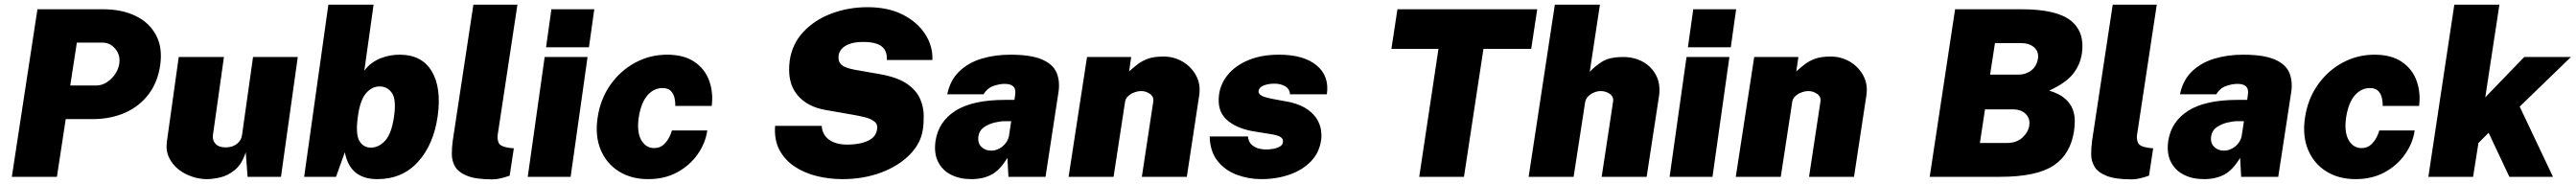

<svg xmlns="http://www.w3.org/2000/svg" viewBox="-20 -763 11110 794"><path d="M31 0 141.5 -723H425.5Q505 -723 564.5 -694.5Q624 -666 653.2 -611.2Q682.5 -556.5 670.5 -478Q659.5 -406.5 620.2 -355.2Q581 -304 519.2 -276.5Q457.5 -249 378.5 -249H263.5L225.5 0ZM283 -394H394.5Q419 -394 440.5 -407.8Q462 -421.5 476.5 -443Q491 -464.5 494.5 -488Q500 -525.5 477.5 -552.2Q455 -579 422.5 -579H311.5Z M872.5 10Q841 10 808.5 -0.8Q776 -11.5 749.5 -32.5Q723 -53.5 708.8 -83.8Q694.5 -114 700 -153L751 -517H946L898.5 -180Q895.5 -157.5 909.8 -142.2Q924 -127 953.5 -127Q983 -127 1002 -142.2Q1021 -157.5 1024 -180L1071.5 -517H1264.5L1192 0H1048L1040 -106Q1023.5 -54.5 993.2 -29.8Q963 -5 930.2 2.5Q897.5 10 872.5 10Z M1607.5 10Q1576 10 1552 2Q1528 -6 1511 -21Q1494 -36 1483.2 -57.5Q1472.5 -79 1467.5 -106L1429.5 0H1292L1396.5 -743H1591.5L1551.5 -458Q1566.5 -478 1584.8 -491.2Q1603 -504.5 1623.2 -512.2Q1643.5 -520 1664 -523.5Q1684.5 -527 1704 -527Q1799.5 -527 1842.2 -455.8Q1885 -384.5 1868 -262Q1850.5 -138.5 1782.8 -64.2Q1715 10 1607.5 10ZM1580.5 -126Q1613.5 -126 1641.2 -155.8Q1669 -185.5 1680 -262Q1690 -334 1670.5 -362Q1651 -390 1618 -390Q1584 -390 1558.8 -360.5Q1533.5 -331 1524 -262Q1513 -185.5 1529.8 -155.8Q1546.5 -126 1580.5 -126Z M2104 11Q2033 11 1995.2 -4.2Q1957.5 -19.5 1943.2 -44Q1929 -68.5 1929 -98Q1929 -127.5 1933 -156L2022 -743H2212L2127 -182Q2124 -163.5 2131 -147Q2138 -130.5 2176.5 -125L2196.5 -123L2178.5 -5Q2160.5 1.5 2141.2 6.2Q2122 11 2104 11Z M2256.5 0 2329.5 -517H2514.5L2441.5 0ZM2335.5 -559 2358.5 -723H2543.5L2520.5 -559Z M2776.5 10Q2703 10 2649.5 -23.5Q2596 -57 2571 -117Q2546 -177 2558 -256Q2570 -336 2613 -397Q2656 -458 2719.8 -492.5Q2783.5 -527 2857.5 -527Q2930.5 -527 2975.8 -496Q3021 -465 3039.2 -414.5Q3057.5 -364 3050 -306H2893Q2893.5 -320.5 2890 -338.5Q2886.5 -356.5 2874.5 -369.8Q2862.5 -383 2837.5 -383Q2800.5 -383 2773 -351.8Q2745.5 -320.5 2735.5 -258Q2726 -194.5 2745.8 -159.2Q2765.5 -124 2802 -124Q2826.5 -124 2842.5 -138.8Q2858.5 -153.5 2867.2 -171.5Q2876 -189.5 2878.5 -200H3031Q3023 -145 2989.2 -97Q2955.5 -49 2901.2 -19.5Q2847 10 2776.5 10Z M3613.5 10Q3557 10 3503.2 -3.2Q3449.5 -16.5 3407.5 -44.5Q3365.5 -72.5 3342.2 -116Q3319 -159.5 3323.5 -220H3524.5Q3526 -194.5 3539.5 -176.5Q3553 -158.5 3577 -148.8Q3601 -139 3634.5 -139Q3665 -139 3693 -145Q3721 -151 3740.2 -165.2Q3759.5 -179.5 3763.5 -205Q3767 -227 3751.2 -239Q3735.5 -251 3709 -257.5Q3682.5 -264 3652.5 -269L3544 -288Q3461 -301.5 3417.8 -355.2Q3374.5 -409 3386.5 -501Q3397 -574 3445.8 -625.8Q3494.5 -677.5 3567.2 -704.8Q3640 -732 3722.5 -732Q3811 -732 3874.2 -699.8Q3937.5 -667.5 3971 -615.5Q4004.5 -563.5 4002 -504H3805.5Q3807 -532 3795.8 -549.2Q3784.5 -566.5 3761.5 -574.2Q3738.5 -582 3704.5 -582Q3667 -582 3644 -573.2Q3621 -564.5 3610.2 -551.2Q3599.5 -538 3597.5 -525Q3594 -500.5 3607.8 -485.5Q3621.5 -470.5 3667 -462L3775.5 -443Q3852 -429.5 3892.5 -401.2Q3933 -373 3948.5 -337.5Q3964 -302 3964.5 -267Q3965 -232 3961 -205Q3952 -143.5 3903.5 -94.8Q3855 -46 3779.5 -18Q3704 10 3613.5 10Z M4169 10Q4120 10 4082.5 -9Q4045 -28 4026.5 -64.8Q4008 -101.5 4015.5 -155Q4028.5 -239 4102.2 -285.5Q4176 -332 4316 -332H4356L4359 -354Q4363 -379 4350.5 -390.5Q4338 -402 4310 -401Q4289.5 -400.5 4264 -391.5Q4238.5 -382.5 4222.5 -356H4066Q4078.5 -417 4117.8 -454.8Q4157 -492.5 4214.2 -509.8Q4271.5 -527 4338 -527Q4427 -527 4474.5 -506.5Q4522 -486 4537.5 -449.8Q4553 -413.5 4546 -366L4490 0H4330L4325.5 -82Q4294 -29.5 4257.5 -9.8Q4221 10 4169 10ZM4255 -113Q4269.5 -113 4282.2 -118Q4295 -123 4305.2 -131.8Q4315.5 -140.5 4322.5 -151.5Q4329.5 -162.5 4332 -175L4342 -240H4311Q4295.5 -240 4270.8 -234.2Q4246 -228.5 4225.2 -214.5Q4204.5 -200.5 4200.5 -175Q4196.5 -146 4213.2 -129.5Q4230 -113 4255 -113Z M4589.5 0 4669 -517H4859.5L4850.5 -455Q4869 -471.5 4887.8 -486Q4906.5 -500.5 4932.5 -509.8Q4958.5 -519 4999 -519Q5044 -519 5081.8 -496.8Q5119.5 -474.5 5140 -436Q5160.5 -397.5 5152.5 -349L5099.5 0H4905.5L4954.5 -323Q4958.5 -345 4941 -357.5Q4923.5 -370 4902.5 -370Q4888.5 -370 4873 -364.2Q4857.5 -358.5 4846.2 -348Q4835 -337.5 4833 -323L4783.5 0Z M5420.5 10Q5366.5 10 5316 -8.5Q5265.5 -27 5232.8 -67.5Q5200 -108 5198 -174H5363Q5366 -149 5380.8 -137Q5395.5 -125 5412.2 -121.5Q5429 -118 5437.5 -118Q5470 -118 5491 -125.8Q5512 -133.5 5514 -149Q5516.5 -163.5 5503.8 -171.8Q5491 -180 5457 -185L5382.5 -197Q5310 -210.5 5269.8 -248Q5229.5 -285.5 5238.5 -355Q5245 -403 5277.8 -442Q5310.5 -481 5366.2 -504Q5422 -527 5497.5 -527Q5603.5 -527 5659.2 -481Q5715 -435 5703.5 -356H5545Q5543 -379.5 5523.5 -390.8Q5504 -402 5477.5 -402Q5450.5 -402 5430.8 -394Q5411 -386 5409 -371Q5407 -357.5 5423.8 -349.2Q5440.5 -341 5481 -334L5546 -322Q5594 -310 5622 -289.5Q5650 -269 5663 -245.2Q5676 -221.5 5678.8 -198.8Q5681.5 -176 5679 -160Q5671.5 -104.5 5635 -66.8Q5598.5 -29 5542.5 -9.5Q5486.5 10 5420.5 10Z M6102 0 6185 -552H5982L6008 -723H6611L6585 -552H6379L6295 0Z M6574 0 6687 -743H6881.5L6837.5 -453Q6858 -475.5 6889.8 -496.2Q6921.5 -517 6982 -517Q7030 -517 7067.8 -495.8Q7105.5 -474.5 7124.8 -436Q7144 -397.5 7136 -346L7083 0H6889L6938 -323Q6942 -345 6924.5 -357.5Q6907 -370 6885 -370Q6870.5 -370 6855.8 -363.8Q6841 -357.5 6830.2 -346.5Q6819.5 -335.5 6817.5 -321L6768 0Z M7182 0 7255 -517H7440L7367 0ZM7261 -559 7284 -723H7469L7446 -559Z M7467.5 0 7547 -517H7737.5L7728.5 -455Q7747 -471.5 7765.8 -486Q7784.5 -500.5 7810.5 -509.8Q7836.5 -519 7877 -519Q7922 -519 7959.8 -496.8Q7997.5 -474.5 8018 -436Q8038.5 -397.5 8030.5 -349L7977.5 0H7783.5L7832.5 -323Q7836.5 -345 7819 -357.5Q7801.5 -370 7780.5 -370Q7766.5 -370 7751 -364.2Q7735.5 -358.5 7724.2 -348Q7713 -337.5 7711 -323L7661.5 0Z M8304 0 8413.5 -723H8701Q8851.5 -723 8912.8 -673.8Q8974 -624.5 8960.5 -532Q8952.5 -482 8921.8 -443.5Q8891 -405 8819.5 -372Q8865 -358 8888.8 -336.5Q8912.5 -315 8921.2 -290.5Q8930 -266 8929.8 -241.8Q8929.5 -217.5 8926.5 -197Q8911 -96 8837.2 -48Q8763.5 0 8607.5 0ZM8520.5 -146H8636.5Q8678.5 -146 8703.8 -169.2Q8729 -192.5 8733.5 -221Q8736.5 -241 8728.8 -256.8Q8721 -272.5 8704.2 -281.8Q8687.5 -291 8663.5 -291H8542.5ZM8564.5 -441H8686.5Q8703.5 -441 8717.8 -446Q8732 -451 8743 -459.8Q8754 -468.5 8761 -480.8Q8768 -493 8770.5 -507Q8776 -539.5 8755 -558.2Q8734 -577 8699 -577H8585.5Z M9175.5 11Q9104.5 11 9066.8 -4.2Q9029 -19.5 9014.8 -44Q9000.5 -68.5 9000.5 -98Q9000.5 -127.5 9004.5 -156L9093.5 -743H9283.5L9198.5 -182Q9195.5 -163.5 9202.5 -147Q9209.5 -130.5 9248 -125L9268 -123L9250 -5Q9232 1.5 9212.8 6.2Q9193.5 11 9175.5 11Z M9486.5 10Q9437.5 10 9400 -9Q9362.5 -28 9344 -64.8Q9325.5 -101.5 9333 -155Q9346 -239 9419.8 -285.5Q9493.5 -332 9633.5 -332H9673.5L9676.5 -354Q9680.5 -379 9668 -390.5Q9655.5 -402 9627.5 -401Q9607 -400.5 9581.5 -391.5Q9556 -382.5 9540 -356H9383.5Q9396 -417 9435.2 -454.8Q9474.5 -492.5 9531.8 -509.8Q9589 -527 9655.5 -527Q9744.5 -527 9792 -506.5Q9839.5 -486 9855 -449.8Q9870.5 -413.5 9863.5 -366L9807.5 0H9647.5L9643 -82Q9611.5 -29.5 9575 -9.8Q9538.5 10 9486.5 10ZM9572.5 -113Q9587 -113 9599.8 -118Q9612.5 -123 9622.8 -131.8Q9633 -140.5 9640 -151.5Q9647 -162.5 9649.5 -175L9659.5 -240H9628.5Q9613 -240 9588.2 -234.2Q9563.5 -228.5 9542.8 -214.5Q9522 -200.5 9518 -175Q9514 -146 9530.8 -129.5Q9547.5 -113 9572.5 -113Z M10141.5 10Q10068 10 10014.5 -23.5Q9961 -57 9936 -117Q9911 -177 9923 -256Q9935 -336 9978 -397Q10021 -458 10084.8 -492.5Q10148.5 -527 10222.5 -527Q10295.5 -527 10340.8 -496Q10386 -465 10404.2 -414.5Q10422.5 -364 10415 -306H10258Q10258.5 -320.5 10255 -338.5Q10251.5 -356.5 10239.5 -369.8Q10227.5 -383 10202.5 -383Q10165.5 -383 10138 -351.8Q10110.5 -320.5 10100.5 -258Q10091 -194.5 10110.8 -159.2Q10130.5 -124 10167 -124Q10191.5 -124 10207.5 -138.8Q10223.5 -153.5 10232.2 -171.5Q10241 -189.5 10243.5 -200H10396Q10388 -145 10354.2 -97Q10320.5 -49 10266.2 -19.5Q10212 10 10141.5 10Z M10455 0 10567 -743H10761.5L10700.5 -343L10868.5 -517H11070L10849 -303L10992.5 0H10804.5L10715 -190L10671 -146L10648 0Z"/></svg>

Font: Public Sans Thin Black
Style: Italic
Weight: 900
Italic angle: -8°
Version: Version 2.001